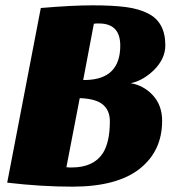

<svg xmlns="http://www.w3.org/2000/svg" viewBox="-20 -690 677 720"><path d="M7 -5 133 -660Q251 -670 327 -670Q403 -670 452 -663.5Q501 -657 534 -640Q600 -608 600 -520Q600 -469 556 -426Q515 -387 470 -378Q518 -370 552 -334Q588 -296 588 -237Q588 -123 503 -56.5Q418 10 251 10Q136 10 7 -5ZM229 -63Q238 -62 240 -62H249Q331 -62 366 -116Q392 -158 392 -235Q392 -276 365.5 -298Q339 -320 279 -322ZM431 -519Q431 -602 351 -602H342Q338 -602 332 -601L292 -390H302Q431 -393 431 -519Z"/></svg>

Font: Sansita One
Style: Regular
Weight: 400
Version: Version 1.002